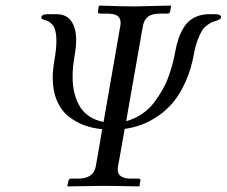

<svg xmlns="http://www.w3.org/2000/svg" viewBox="-20 -667 812 688"><path d="M411.1 -574.2Q412.1 -579.1 412.1 -585.9Q412.1 -602.5 400.6 -610.4Q389.2 -618.2 363.8 -618.2H337.9Q335.9 -618.2 332 -620.1Q331.1 -622.1 331.1 -626Q331.5 -628.9 332.5 -635.5Q333.5 -642.1 334 -645L336.9 -647Q422.9 -644 461.9 -644L591.8 -647Q591.8 -646.5 592.3 -646Q592.8 -645.5 592.8 -645Q592.3 -642.1 591.3 -635.5Q590.3 -628.9 589.8 -626L586.9 -620.1Q583 -618.2 581.1 -618.2H554.2Q524.4 -618.2 510.3 -607.2Q496.1 -596.2 492.2 -574.2Q490.7 -566.9 488 -551.3Q485.4 -535.6 483.9 -527.8L432.1 -232.9Q461.9 -240.7 487.8 -258.1Q513.7 -275.4 531.5 -298.8Q549.3 -322.3 562.7 -346.2Q576.2 -370.1 585.2 -396.2Q594.2 -422.4 598.6 -439.2Q603 -456.1 606 -471.2Q606 -472.2 606.4 -474.1Q606.9 -476.1 606.9 -477.1Q612.3 -506.8 619.6 -528.3Q627 -549.8 639.6 -570.3Q652.3 -590.8 673.3 -602.5Q694.3 -614.3 723.1 -616.2H751Q772 -616.2 772 -606Q772 -597.2 754.9 -592.8Q744.6 -589.8 739.5 -587.6Q734.4 -585.4 722.9 -577.1Q711.4 -568.8 704.1 -557.4Q696.8 -545.9 688.5 -524.2Q680.2 -502.4 674.8 -473.1Q665 -418.9 645.3 -374.8Q625.5 -330.6 601.3 -301.5Q577.1 -272.5 546.9 -251.7Q516.6 -231 487.5 -220.2Q458.5 -209.5 426.8 -205.1L411.1 -116.2Q409.7 -108.4 407 -93.3Q404.3 -78.1 402.8 -70.8Q401.9 -66.9 401.9 -59.1Q401.9 -26.9 450.2 -26.9H477.1Q480 -26.9 481.9 -24.9Q484.4 -22.5 482.9 -19Q482.4 -16.1 481.4 -9.5Q480.5 -2.9 480 0L478 1Q391.1 -1 352.1 -1L223.1 1L221.2 0Q221.7 -2.9 223.1 -9.5Q224.6 -16.1 225.1 -19Q226.6 -23.4 228 -24.9Q231.9 -26.9 233.9 -26.9H259.8Q315.4 -26.9 323.2 -70.8Q324.7 -77.6 327.1 -92.8Q329.6 -107.9 331.1 -115.2L346.2 -204.1Q310.5 -207.5 280.5 -218.8Q250.5 -230 224.6 -250.7Q198.7 -271.5 183.8 -306.6Q168.9 -341.8 168.9 -388.2Q168.9 -415.5 174.8 -450.2Q182.1 -492.2 182.1 -519Q182.1 -541.5 178.2 -556.9Q174.3 -572.3 166.7 -579.8Q159.2 -587.4 154.1 -590.1Q148.9 -592.8 140.1 -595.2Q127.9 -598.6 127.9 -603Q127.9 -616.2 149.9 -616.2H181.2Q218.8 -616.2 235.8 -590.8Q252.9 -565.4 252.9 -524.9Q252.9 -498.5 247.1 -465.8Q240.2 -426.8 240.2 -392.1Q240.2 -361.8 246.1 -336.2Q252 -310.5 264.4 -288.3Q276.9 -266.1 298.8 -251Q320.8 -235.8 351.1 -230Z"/></svg>

Font: Common Serif
Style: Italic
Weight: 400
Italic angle: -12°
Designer: Philipp H. Poll, Khaled Hosny
Foundry: Stefan Peev, Context Ltd.
Version: Version 1.026